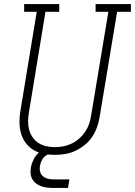

<svg xmlns="http://www.w3.org/2000/svg" viewBox="-20 -755 665 946"><path d="M249 8Q221 8 193.5 2.5Q166 -3 143.5 -17Q121 -31 105.5 -52.5Q90 -74 83 -100Q76 -126 76 -154.5Q76 -183 81 -211L161 -697H99V-735H272V-697H204L123 -204Q119 -182 118.5 -160Q118 -138 123 -118Q128 -98 139.5 -80.5Q151 -63 168 -51.5Q185 -40 206.5 -35Q228 -30 249 -30Q271 -30 292 -34Q313 -38 333 -47.5Q353 -57 370 -72Q387 -87 399.5 -105.5Q412 -124 419 -144.5Q426 -165 429 -186L514 -697H451V-735H625V-697H557L471 -179Q467 -154 458 -128.5Q449 -103 434 -80.5Q419 -58 397 -40.5Q375 -23 350.5 -11.5Q326 0 300 4Q274 8 249 8ZM240 171Q225 171 210 169Q195 167 181.5 162Q168 157 157 148.5Q146 140 139 127.5Q132 115 131 100Q130 85 132 70Q136 50 145.5 30.5Q155 11 171.5 -3Q188 -17 208.5 -23Q229 -29 249 -29L244 0Q232 0 219.5 4.5Q207 9 198 18Q189 27 184 39Q179 51 177 63Q174 78 178 92Q182 106 193 114.5Q204 123 218 126Q232 129 247 129H322L315 171Z"/></svg>

Font: Iosevka Slab XLtEx
Style: Italic
Weight: 200
Width: 7
Italic angle: -9°
Monospace: yes
Designer: Belleve Invis
Foundry: Belleve Invis
Version: Version 11.1.0; ttfautohint (v1.8.3)